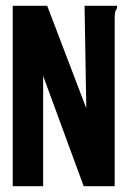

<svg xmlns="http://www.w3.org/2000/svg" viewBox="-20 -643 440 663"><path d="M24 -623H143L278 -269L272 -623H384V-614Q379 -608 377.5 -600.5Q376 -593 376 -577V0H269L129 -381V0H24Z"/></svg>

Font: Inconsolata Condensed Black
Style: Regular
Weight: 900
Width: 3
Monospace: yes
Designer: Raph Levien, Cyreal, Brenton Simpson
Foundry: Raph Levien, Cyreal, Google
Version: Version 3.001; ttfautohint (v1.8.2.53-6de2)